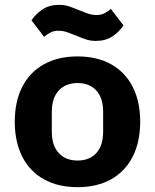

<svg xmlns="http://www.w3.org/2000/svg" viewBox="-20 -761 640 793"><path d="M300 12Q220 12 161.5 -20.5Q103 -53 72 -114Q41 -175 41 -258Q41 -342 72 -402.5Q103 -463 161.5 -495.5Q220 -528 300 -528Q381 -528 439 -495.5Q497 -463 528 -402.5Q559 -342 559 -258Q559 -175 528 -114Q497 -53 439 -20.5Q381 12 300 12ZM300 -98Q350 -98 378 -129Q406 -160 406 -217V-299Q406 -356 378 -387Q350 -418 300 -418Q251 -418 222.5 -387Q194 -356 194 -299V-217Q194 -160 222.5 -129Q251 -98 300 -98ZM376 -592Q354 -592 336 -598Q318 -604 299 -612Q277 -621 259 -627.5Q241 -634 221 -634Q204 -634 191 -628Q178 -622 162 -609L110 -677Q128 -704 156 -722.5Q184 -741 224 -741Q247 -741 264.5 -735Q282 -729 301 -721Q323 -712 341.5 -705.5Q360 -699 379 -699Q396 -699 409 -705Q422 -711 438 -724L490 -656Q472 -629 444 -610.5Q416 -592 376 -592Z"/></svg>

Font: Lilex
Style: Regular
Weight: 400
Monospace: yes
Designer: Mike Abbink, Paul van der Laan, Pieter van Rosmalen, Mikhael Khrustik
Foundry: Mikhael Khrustik
Version: Version 2.510